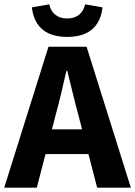

<svg xmlns="http://www.w3.org/2000/svg" viewBox="-26 -868 626 888"><path d="M-6.5 0 198.2 -651.8H374.5L579.2 0H423.3L338 -330.1Q324.4 -379.4 311.3 -434.3Q298.1 -489.2 285.1 -540.3H281.1Q269.7 -489.2 256.5 -434.3Q243.4 -379.4 229.8 -330.1L144.2 0ZM128.5 -155.3V-269.8H442.1V-155.3ZM284.7 -697.2Q235.1 -697.2 200.5 -712.9Q165.9 -728.6 146.1 -759.1Q126.2 -789.7 121.4 -834L201.8 -847.9Q208.4 -817.1 229.8 -799.8Q251.2 -782.5 284.7 -782.5Q318.2 -782.5 339.6 -799.8Q361 -817.1 367.6 -847.9L448 -834Q443.4 -789.7 423.4 -759.1Q403.5 -728.6 369 -712.9Q334.5 -697.2 284.7 -697.2Z"/></svg>

Font: Source Sans Variable
Style: Regular
Weight: 200
Designer: Paul D. Hunt
Foundry: Adobe Systems Incorporated
Version: Version 3.006;hotconv 1.0.111;makeotfexe 2.5.65597